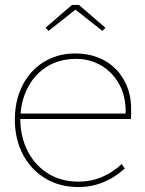

<svg xmlns="http://www.w3.org/2000/svg" viewBox="-20 -746 585 776"><path d="M40 -263Q40 -322 58 -371Q76 -420 108.5 -455.5Q141 -491 186 -510.5Q231 -530 285 -530Q335 -530 377 -513.5Q419 -497 449.5 -465.5Q480 -434 496 -390Q512 -346 510 -291L509 -265H52V-287H498L486 -270L488 -295Q488 -359 461 -407Q434 -455 388.5 -481.5Q343 -508 288 -508Q220 -508 169.5 -476.5Q119 -445 91 -389.5Q63 -334 62 -263Q63 -190 93 -133Q123 -76 175.5 -44Q228 -12 297 -12Q349 -12 393 -31Q437 -50 472 -83L484 -65Q459 -42 430.5 -25.5Q402 -9 368.5 0.5Q335 10 297 10Q221 10 163 -25Q105 -60 72.5 -122Q40 -184 40 -263ZM271 -726H299L406 -634L394 -621L285 -707L176 -621L164 -634Z"/></svg>

Font: Mach Thin
Style: Regular
Weight: 250
Version: Version 1.002